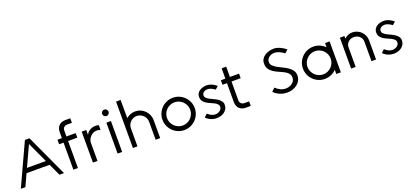

<svg xmlns="http://www.w3.org/2000/svg" viewBox="36 -1891 6437 3018"><g transform="rotate(-20 3254.5 -382.0)"><path d="M438 -700 761 0H685L593 -200H207L115 0H39L362 -700ZM558 -276 400 -618 242 -276Z M1148 -776V-700H1066Q1036 -700 1015 -680.5Q994 -661 994 -628V-528H1148V-452H994V0H918V-452H844V-528H918V-628Q918 -666 929.5 -693.5Q941 -721 961 -739.5Q981 -758 1008 -767Q1035 -776 1066 -776Z M1533 -521V-441Q1502 -453 1472 -453Q1438 -453 1410.5 -439Q1383 -425 1363 -403Q1343 -381 1332 -354Q1321 -327 1321 -301V0H1245V-517H1321V-432Q1326 -448 1339 -465Q1352 -482 1372.5 -496.5Q1393 -511 1420 -520Q1447 -529 1478 -529Q1491 -529 1505 -527.5Q1519 -526 1533 -521Z M1696 -614Q1674 -614 1658 -630Q1642 -646 1642 -668Q1642 -690 1658 -706Q1674 -722 1696 -722Q1718 -722 1734 -706Q1750 -690 1750 -668Q1750 -646 1734 -630Q1718 -614 1696 -614ZM1658 -517H1734V0H1658Z M1990 -776 1991 -472Q2021 -498 2059.5 -513.5Q2098 -529 2142 -529Q2189 -529 2230.5 -511Q2272 -493 2303 -462Q2334 -431 2352 -389.5Q2370 -348 2370 -301V0H2294V-301Q2294 -332 2282 -359.5Q2270 -387 2249 -407.5Q2228 -428 2200.5 -440.5Q2173 -453 2142 -453Q2111 -453 2083 -441Q2055 -429 2034.5 -408.5Q2014 -388 2002 -360.5Q1990 -333 1990 -301V0H1914V-776Z M2772 -528Q2828 -528 2877 -507Q2926 -486 2963 -449Q3000 -412 3021 -363Q3042 -314 3042 -258Q3042 -202 3021 -153Q3000 -104 2963 -67Q2926 -30 2877 -9Q2828 12 2772 12Q2716 12 2667 -9Q2618 -30 2581 -67Q2544 -104 2523 -153Q2502 -202 2502 -258Q2502 -314 2523 -363Q2544 -412 2581 -449Q2618 -486 2667 -507Q2716 -528 2772 -528ZM2772 -452Q2732 -452 2696.5 -436.5Q2661 -421 2635 -395Q2609 -369 2593.5 -333.5Q2578 -298 2578 -258Q2578 -218 2593.5 -182.5Q2609 -147 2635 -121Q2661 -95 2696.5 -79.5Q2732 -64 2772 -64Q2812 -64 2847.5 -79.5Q2883 -95 2909 -121Q2935 -147 2950.5 -182.5Q2966 -218 2966 -258Q2966 -298 2950.5 -333.5Q2935 -369 2909 -395Q2883 -421 2847.5 -436.5Q2812 -452 2772 -452Z M3339 -530Q3417 -530 3502 -461L3451 -417Q3384 -468 3328 -468Q3313 -468 3297 -463.5Q3281 -459 3268 -450Q3255 -441 3247 -428Q3239 -415 3239 -397Q3239 -371 3258.5 -352.5Q3278 -334 3307.5 -318Q3337 -302 3371 -287Q3405 -272 3434.5 -252.5Q3464 -233 3483.5 -207Q3503 -181 3503 -143Q3503 -106 3486.5 -77.5Q3470 -49 3444 -29.5Q3418 -10 3384.5 0Q3351 10 3318 10Q3211 10 3139 -64L3189 -111Q3252 -53 3315 -53Q3333 -53 3352.5 -59Q3372 -65 3388 -76Q3404 -87 3414.5 -103Q3425 -119 3425 -139Q3425 -169 3405.5 -188Q3386 -207 3357.5 -221.5Q3329 -236 3295 -250Q3261 -264 3232.5 -282.5Q3204 -301 3184.5 -328.5Q3165 -356 3165 -399Q3165 -433 3181 -458Q3197 -483 3222.5 -499Q3248 -515 3279 -522.5Q3310 -530 3339 -530Z M3729 -700 3728 -528H3881V-452H3728L3727 -136Q3727 -104 3748 -84.5Q3769 -65 3798 -64H3881V12H3799Q3768 12 3741 3Q3714 -6 3694 -24.5Q3674 -43 3662.5 -71Q3651 -99 3651 -136L3652 -452H3577V-528H3652L3653 -700Z M4526 -711Q4619 -711 4727 -626L4674 -579Q4586 -646 4511 -646Q4488 -646 4465 -638.5Q4442 -631 4424 -617.5Q4406 -604 4394.5 -584Q4383 -564 4383 -538Q4383 -501 4409 -475Q4435 -449 4474 -427Q4513 -405 4558.5 -384Q4604 -363 4643 -336.5Q4682 -310 4708 -274.5Q4734 -239 4734 -189Q4734 -141 4713.5 -104Q4693 -67 4659.5 -41.5Q4626 -16 4584 -2.5Q4542 11 4498 11Q4365 11 4274 -80L4327 -132Q4368 -93 4409.5 -74.5Q4451 -56 4493 -56Q4521 -56 4549 -64.5Q4577 -73 4599.5 -89.5Q4622 -106 4636 -129.5Q4650 -153 4650 -184Q4650 -228 4624.5 -255.5Q4599 -283 4560.5 -303.5Q4522 -324 4477 -342.5Q4432 -361 4393.5 -386Q4355 -411 4329.5 -447.5Q4304 -484 4304 -541Q4304 -585 4324.5 -617Q4345 -649 4377 -670Q4409 -691 4448.5 -701Q4488 -711 4526 -711Z M5122 -528Q5179 -528 5229 -506Q5279 -484 5316 -446V-517H5392V0H5316V-70Q5279 -32 5229 -10Q5179 12 5122 12Q5066 12 5017 -9Q4968 -30 4931 -67Q4894 -104 4873 -153Q4852 -202 4852 -258Q4852 -314 4873 -363Q4894 -412 4931 -449Q4968 -486 5017 -507Q5066 -528 5122 -528ZM5122 -452Q5082 -452 5046.5 -436.5Q5011 -421 4985 -395Q4959 -369 4943.5 -333.5Q4928 -298 4928 -258Q4928 -218 4943.5 -182.5Q4959 -147 4985 -121Q5011 -95 5046.5 -79.5Q5082 -64 5122 -64Q5162 -64 5197.5 -79.5Q5233 -95 5259 -121Q5285 -147 5300.5 -182.5Q5316 -218 5316 -258Q5316 -298 5300.5 -333.5Q5285 -369 5259 -395Q5233 -421 5197.5 -436.5Q5162 -452 5122 -452Z M5564 -517H5640V-474Q5667 -499 5701 -514Q5735 -529 5773 -529Q5816 -529 5854 -512.5Q5892 -496 5920 -468Q5948 -440 5964.5 -402Q5981 -364 5981 -321V0H5905V-321Q5905 -364 5885.5 -393Q5866 -422 5836.5 -436.5Q5807 -451 5772.5 -451Q5738 -451 5708.5 -437Q5679 -423 5659.5 -394Q5640 -365 5640 -321V0H5564Z M6302 -530Q6380 -530 6465 -461L6414 -417Q6347 -468 6291 -468Q6276 -468 6260 -463.5Q6244 -459 6231 -450Q6218 -441 6210 -428Q6202 -415 6202 -397Q6202 -371 6221.5 -352.5Q6241 -334 6270.5 -318Q6300 -302 6334 -287Q6368 -272 6397.5 -252.5Q6427 -233 6446.5 -207Q6466 -181 6466 -143Q6466 -106 6449.5 -77.5Q6433 -49 6407 -29.5Q6381 -10 6347.5 0Q6314 10 6281 10Q6174 10 6102 -64L6152 -111Q6215 -53 6278 -53Q6296 -53 6315.5 -59Q6335 -65 6351 -76Q6367 -87 6377.5 -103Q6388 -119 6388 -139Q6388 -169 6368.5 -188Q6349 -207 6320.5 -221.5Q6292 -236 6258 -250Q6224 -264 6195.5 -282.5Q6167 -301 6147.5 -328.5Q6128 -356 6128 -399Q6128 -433 6144 -458Q6160 -483 6185.5 -499Q6211 -515 6242 -522.5Q6273 -530 6302 -530Z"/></g></svg>

Font: Afrihost Sans
Style: Regular
Weight: 400
Designer: Afrihost SP Pty Ltd
Version: Version 1.000